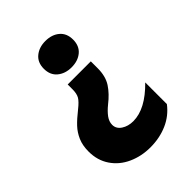

<svg xmlns="http://www.w3.org/2000/svg" viewBox="-209 -635 928 928"><g transform="rotate(-45 255.0 -170.5)"><path d="M297 43Q262 43 237 26.5Q212 10 212 -17Q212 -39 227 -59.5Q242 -80 268 -101Q309 -133 332.5 -169Q356 -205 356 -260V-307H198V-275Q198 -244 188 -227Q178 -210 149 -187Q111 -157 89 -133.5Q67 -110 53.5 -79Q40 -48 40 -6Q40 54 70.5 99Q101 144 153 167.5Q205 191 266 191Q329 191 382 168Q435 145 470 99V-49Q380 43 297 43ZM370 -442Q370 -485 342 -508.5Q314 -532 270 -532Q227 -532 198.5 -508.5Q170 -485 170 -442Q170 -399 198.5 -375.5Q227 -352 270 -352Q314 -352 342 -375.5Q370 -399 370 -442Z"/></g></svg>

Font: Geom ExtraBold
Style: Bold
Weight: 800
Version: Version 1.102